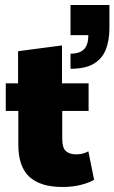

<svg xmlns="http://www.w3.org/2000/svg" viewBox="-20 -735 456 765"><path d="M229 10Q141 10 97 -30.5Q53 -71 53 -159V-293H3V-403H52V-531L227 -554V-403H333V-293H228V-182Q228 -146 242.5 -133Q257 -120 283 -120Q300 -120 311.5 -123.5Q323 -127 332 -132L355 -19Q336 -7 302.5 1.5Q269 10 229 10ZM261 -461V-521Q297 -521 314.5 -538.5Q332 -556 332 -595H261V-715H416V-624Q416 -575 402 -538.5Q388 -502 354.5 -481.5Q321 -461 261 -461Z"/></svg>

Font: Rokkitt SemiBold Black
Style: Regular
Weight: 900
Version: Version 3.103